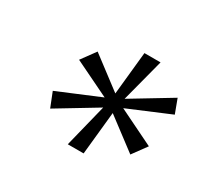

<svg xmlns="http://www.w3.org/2000/svg" viewBox="-89 -835 642 609"><g transform="rotate(30 232.0 -531.0)"><path d="M217 -345 256 -502 112 -415 91 -468 244 -532 114 -595 152 -647 267 -560 283 -717H342L301 -560L445 -647L464 -596L312 -532L443 -468L405 -416L291 -502L275 -345Z"/></g></svg>

Font: DM Sans 36pt Light
Style: Italic
Weight: 300
Italic angle: -10°
Designer: Colophon Foundry, Jonny Pinhorn
Foundry: Colophon Foundry
Version: Version 4.004;gftools[0.9.30]